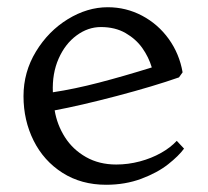

<svg xmlns="http://www.w3.org/2000/svg" viewBox="-20 -501 574 531"><path d="M45 -235Q45 -301.8 79.4 -358.4Q113.8 -415 167.6 -448Q221.5 -481 278 -481Q328.8 -481 373 -457.6Q417.2 -434.2 446.8 -393.1Q476.2 -352 485 -301L475 -287Q405.2 -262.5 303.2 -235.6Q201.2 -208.8 131.2 -195.8Q137.8 -155.8 159.6 -121.5Q181.5 -87.2 217.9 -66.6Q254.2 -46 301.5 -46Q334.5 -46 366.8 -54.6Q399 -63.2 425.4 -78.1Q451.8 -93 468.8 -111.5L489 -90Q474.5 -70 444.9 -46.6Q415.2 -23.2 370.8 -6.6Q326.2 10 273.5 10Q204.8 10 152.9 -23Q101 -56 73 -112Q45 -168 45 -235ZM399.8 -314.5Q391.2 -343.2 373.6 -368.1Q356 -393 327.2 -409.6Q298.5 -426.2 259 -426.2Q223.2 -426.2 191.8 -403Q160.2 -379.8 142.1 -338.8Q124 -297.8 126.2 -245.8Q186 -254.8 253.9 -272.5Q321.8 -290.2 399.8 -314.5Z"/></svg>

Font: TMT Limkin
Style: Regular
Weight: 400
Designer: Gabriel Drozdov
Version: Version 1.000;Glyphs 3.1.2 (3151)